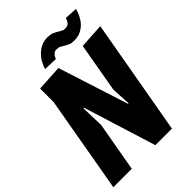

<svg xmlns="http://www.w3.org/2000/svg" viewBox="-268 -1066 1185 1185"><g transform="rotate(-45 325.0 -473.0)"><path d="M369.5 0H514L648.5 -760L485.5 -750L428.5 -426L435.5 -300H430.5L283 -760L113.5 -750V-631.5L2.5 0H163.5L221 -324.5L216.5 -475H221.5ZM220.5 -813.5 311 -810Q313 -815 318 -825Q321.5 -832 327.5 -837.5Q333.5 -843.5 339 -846.5Q345.5 -850 354.5 -850Q372 -850 384 -844Q400 -835 408 -830Q419.5 -823 434.5 -816.5Q448 -810 472 -810Q506 -810 530.5 -822.5Q555 -834.5 572.5 -853.5Q589 -871.5 601 -896Q612 -919 617.5 -941L534.5 -946Q532.5 -940 527.5 -929Q524.5 -922.5 518 -915Q513.5 -909.5 505 -905.5Q497.5 -902 486.5 -902Q471 -902 460 -908.5Q447 -915.5 436.5 -922Q425 -929 409 -936Q393 -942 368.5 -942Q336.5 -942 312 -929.5Q287 -917 268.5 -898Q250.5 -880 238 -856.5Q225 -832 220.5 -813.5Z"/></g></svg>

Font: B612
Style: Regular
Weight: 700
Italic angle: -10°
Designer: Nicolas Chauveau, Thomas Paillot, Jonathan Favre-Lamarine, Jean-Luc Vinot
Foundry: AIRBUS
Version: Version 1.008